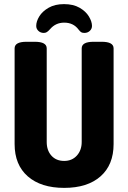

<svg xmlns="http://www.w3.org/2000/svg" viewBox="-20 -905 623 933"><path d="M51 -205V-670Q51 -702 109 -702H149Q207 -702 207 -670V-215Q207 -174 230 -148.5Q253 -123 292 -123Q330 -123 353.5 -149Q377 -175 377 -215V-670Q377 -702 435 -702H474Q532 -702 532 -670V-205Q532 -104 468.5 -48Q405 8 292 8Q179 8 115 -48Q51 -104 51 -205ZM427 -779Q427 -765 416.5 -755Q406 -745 390 -745Q380 -745 374.5 -748.5Q369 -752 362 -761Q337 -795 292 -795Q250 -795 223 -763Q214 -753 207.5 -749Q201 -745 193 -745Q177 -745 166.5 -755Q156 -765 156 -779Q156 -801 171 -825.5Q186 -850 216.5 -867.5Q247 -885 291 -885Q336 -885 366.5 -867.5Q397 -850 412 -825Q427 -800 427 -779Z"/></svg>

Font: Asap Condensed
Style: Bold
Weight: 700
Designer: Pablo Cosgaya
Foundry: Omnibus-Type
Version: Version 1.010; ttfautohint (v1.8)